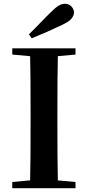

<svg xmlns="http://www.w3.org/2000/svg" viewBox="-20 -997 466 1017"><path d="M133 -815Q164 -845 193 -875.5Q222 -906 249 -932Q274 -957 290.5 -967Q307 -977 324 -977Q345 -977 358.5 -962.5Q372 -948 372 -931Q372 -916 359.5 -899.5Q347 -883 311 -866Q271 -847 230.5 -829Q190 -811 148 -794ZM45 0V-33L198 -47H226L380 -33V0ZM139 0Q141 -85 141.5 -171.5Q142 -258 142 -346V-394Q142 -481 141.5 -567.5Q141 -654 139 -741H287Q285 -656 284.5 -568.5Q284 -481 284 -394V-347Q284 -260 284.5 -173.5Q285 -87 287 0ZM45 -708V-741H380V-708L226 -694H198Z"/></svg>

Font: Noto Serif TC
Style: Bold
Weight: 700
Designer: Ryoko NISHIZUKA 西塚涼子 (kana & ideographs); Frank Grießhammer (Latin, Greek & Cyrillic); Wenlong ZHANG 张文龙 (bopomofo); San
Foundry: Adobe
Version: Version 2.002-H1;hotconv 1.1.0;makeotfexe 2.6.0